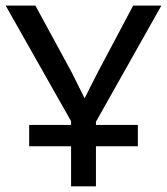

<svg xmlns="http://www.w3.org/2000/svg" viewBox="-20 -658 590 678"><path d="M83 -216.8H231V-230L0 -638.2H105L231.9 -404.8L278.8 -311L321.8 -396L450.2 -638.2H549.8L318.8 -228V-216.8H466.8V-141.6H318.8V0H231V-141.6H83Z"/></svg>

Font: Code New Roman
Style: Regular
Weight: 400
Monospace: yes
Designer: Sam Radian
Foundry: Code New Roman
Version: Version 2.00 November 29, 2014